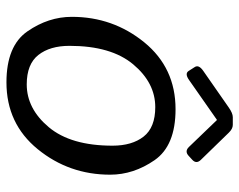

<svg xmlns="http://www.w3.org/2000/svg" viewBox="-94 -646 748 601"><g transform="rotate(90 280.5 -346.0)"><path d="M190.4 -581.1Q182.1 -593.8 202.6 -607.9L316.9 -687.5Q335 -700.2 347.2 -700.2H371.6Q383.8 -700.2 396 -687.5L481 -600.1Q494.6 -585.9 480.5 -573.2L468.3 -562Q454.1 -548.8 440.4 -563L356.4 -650.4H355.5L230.5 -563Q210.9 -549.3 202.6 -562ZM33.2 -196.3Q33.2 -325.2 113 -423.1Q192.9 -521 322.3 -521Q436.5 -521 481.9 -455.3Q527.3 -389.6 527.3 -316.4Q527.3 -187.5 447.5 -89.6Q367.7 8.3 238.3 8.3Q124 8.3 78.6 -57.4Q33.2 -123 33.2 -196.3ZM124 -189Q124 -127.9 152.6 -91.6Q181.2 -55.2 244.6 -55.2Q320.8 -55.2 378.7 -124.3Q436.5 -193.4 436.5 -323.7Q436.5 -384.8 408 -421.1Q379.4 -457.5 315.9 -457.5Q239.7 -457.5 181.9 -388.4Q124 -319.3 124 -189Z"/></g></svg>

Font: Istok Web
Style: BoldItalic
Weight: 700
Italic angle: -13°
Designer: Andrey V. Panov
Foundry: Andrey V. Panov
Version: Version 1.0.2g